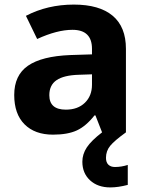

<svg xmlns="http://www.w3.org/2000/svg" viewBox="-20 -577 644 837"><path d="M339 128Q339 95 358.5 65.5Q378 36 425 0L396 -74H392Q355 -27 315 -8.5Q275 10 211 10Q132 10 87 -35Q42 -80 42 -163Q42 -249 102 -290.5Q162 -332 286 -337L381 -340V-364Q381 -447 296 -447Q229 -447 142 -407L93 -508Q187 -557 302 -557Q413 -557 471 -508.5Q529 -460 529 -364V0Q479 36 460.5 58.5Q442 81 442 111Q442 131 452.5 141Q463 151 481 151Q509 151 537 142V229Q495 240 461 240Q406 240 372.5 209Q339 178 339 128ZM381 -208V-253L323 -251Q258 -249 226.5 -227.5Q195 -206 195 -162Q195 -99 267 -99Q319 -99 350 -129Q381 -159 381 -208Z"/></svg>

Font: OpenSansMMV
Style: Bold
Weight: 700
Foundry: Ascender Corporation
Version: Version 4.001